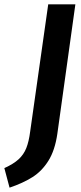

<svg xmlns="http://www.w3.org/2000/svg" viewBox="-72 -711 374 884"><path d="M192 -95Q181 -19 151 29Q121 77 77.5 104.5Q34 132 -28 153L-52 63Q-10 44 13.5 22.5Q37 1 49 -29Q61 -59 67 -106L150 -691H275Z"/></svg>

Font: Fira Sans Condensed Medium
Style: Italic
Weight: 500
Width: 3
Italic angle: -8°
Designer: bBox Type GmbH & Carrois Corporate GbR & Edenspiekermann AG
Foundry: bBox Type GmbH & Carrois Corporate GbR & Edenspiekermann AG
Version: Version 4.301